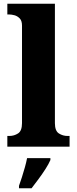

<svg xmlns="http://www.w3.org/2000/svg" viewBox="-20 -780 409 1021"><path d="M19 0V-57H30Q55 -57 76 -70.5Q97 -84 97 -125V-644Q97 -670 84.5 -682.5Q72 -695 56.5 -699Q41 -703 30 -703H19V-760H272V-125Q272 -84 293 -70.5Q314 -57 339 -57H350V0ZM81 208Q88 189 96.5 162.5Q105 136 112.5 109Q120 82 124 61H248V71Q239 92 222 118.5Q205 145 185 172Q165 199 148 221H81Z"/></svg>

Font: Noto Serif Tamil ExtraBold
Style: Regular
Weight: 800
Designer: Indian Type Foundry, Tom Grace, and the Monotype Design Team
Foundry: Monotype Imaging Inc.
Version: Version 2.004; ttfautohint (v1.8.4.7-5d5b)